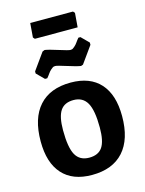

<svg xmlns="http://www.w3.org/2000/svg" viewBox="-124 -895 741 980"><g transform="rotate(-15 247.0 -405.5)"><path d="M360 -821 368 -812 362 -737H136L128 -746L134 -821ZM363 -685 402 -646V-634L339 -546L328 -542Q307 -545 258.5 -560.5Q210 -576 200 -576Q196 -576 192 -575Q188 -574 184 -570.5Q180 -567 176.5 -564.5Q173 -562 168.5 -556.5Q164 -551 161.5 -547.5Q159 -544 153.5 -536.5Q148 -529 145 -526H133L94 -565V-576L157 -664L169 -669Q190 -666 238.5 -650.5Q287 -635 297 -635Q301 -635 305 -636Q309 -637 313 -640.5Q317 -644 320.5 -646.5Q324 -649 328.5 -654.5Q333 -660 335.5 -663.5Q338 -667 343.5 -674.5Q349 -682 352 -685ZM254 -474Q356 -474 410 -414Q464 -354 464 -241Q464 -119 406 -54.5Q348 10 239 10Q137 10 83 -50Q29 -110 29 -223Q29 -345 87 -409.5Q145 -474 254 -474ZM245 -384Q197 -384 175.5 -352Q154 -320 154 -249Q154 -157 176 -118Q198 -79 248 -79Q296 -79 317.5 -110.5Q339 -142 339 -214Q339 -305 316.5 -344.5Q294 -384 245 -384Z"/></g></svg>

Font: Alegreya Sans
Style: Bold
Weight: 700
Designer: Juan Pablo del Peral
Foundry: Huerta Tipografica
Version: Version 2.007